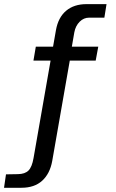

<svg xmlns="http://www.w3.org/2000/svg" viewBox="-88 -743 564 930"><path d="M388 -517 375.5 -449.5H250L165 36.5Q154 98 116.5 132.2Q79 166.5 16 166.5H-68.5L-59 101.5L-1 100.5Q33 100 50 83Q67 66 74.5 22.5L157 -449.5H74L85.5 -517H169L183 -597Q194 -658.5 232.2 -690.8Q270.5 -723 331 -723H428L417.5 -657.5H344Q317.5 -657.5 297.8 -637.8Q278 -618 272 -586.5L260 -517Z"/></svg>

Font: Public Sans
Style: Regular
Weight: 400
Designer: The Public Sans project authors (U.S. Web Design System). Libre Franklin designed by Pablo Impallari and Rodrigo Fuenzal
Version: Version 1.008; ttfautohint (v1.8.1) -l 8 -r 50 -G 200 -x 14 